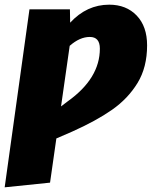

<svg xmlns="http://www.w3.org/2000/svg" viewBox="-48 -574 654 821"><path d="M581 -380Q581 -286 540 -219Q499 -152 431 -104.5Q363 -57 260 -11L193 18L166 207L-28 227L78 -534H251L252 -477Q323 -554 419 -554Q492 -554 536.5 -507.5Q581 -461 581 -380ZM379 -366Q379 -416 336 -416Q293 -416 250 -378L213 -119L242 -141Q379 -239 379 -366Z"/></svg>

Font: FiraGO Heavy
Style: Italic
Weight: 900
Italic angle: -8°
Designer: bBox Type GmbH
Foundry: bBox Type GmbH
Version: Version 1.001